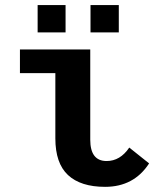

<svg xmlns="http://www.w3.org/2000/svg" viewBox="-20 -722 640 752"><path d="M391.6 9.8Q295.9 9.8 246.3 -36.4Q196.8 -82.5 196.8 -180.2V-435.5H58.1V-528.3H333.5V-174.8Q333.5 -91.3 397.5 -91.3Q450.7 -91.3 486.3 -144L564 -82Q504.4 9.8 391.6 9.8ZM334.5 -595.2V-702.1H445.3V-595.2ZM127.4 -595.2V-702.1H236.8V-595.2Z"/></svg>

Font: Liberation Mono
Style: Bold
Weight: 700
Monospace: yes
Designer: Steve Matteson
Foundry: Ascender Corporation
Version: Version 2.1.5